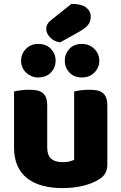

<svg xmlns="http://www.w3.org/2000/svg" viewBox="-20 -948 622 984"><path d="M346 -928Q398 -928 421.5 -909.5Q445 -891 445 -863Q445 -837 431 -820Q417 -803 385 -785L289 -731Q259 -734 238 -755Q217 -776 217 -800Q217 -826 243 -846ZM52 -479Q62 -482 83.5 -485Q105 -488 128 -488Q150 -488 167.5 -485Q185 -482 197 -473Q209 -464 215.5 -448.5Q222 -433 222 -408V-193Q222 -152 242 -134.5Q262 -117 300 -117Q323 -117 337.5 -121Q352 -125 360 -129V-479Q370 -482 391.5 -485Q413 -488 436 -488Q458 -488 475.5 -485Q493 -482 505 -473Q517 -464 523.5 -448.5Q530 -433 530 -408V-104Q530 -54 488 -29Q453 -7 404.5 4.5Q356 16 299 16Q245 16 199.5 4Q154 -8 121 -33Q88 -58 70 -97.5Q52 -137 52 -193ZM88 -637Q88 -672 113 -697.5Q138 -723 175 -723Q217 -723 241 -697.5Q265 -672 265 -637Q265 -602 241 -576.5Q217 -551 175 -551Q157 -551 141 -558Q125 -565 113 -576.5Q101 -588 94.5 -603.5Q88 -619 88 -637ZM312 -637Q312 -672 335.5 -697.5Q359 -723 401 -723Q420 -723 436 -716Q452 -709 464 -697Q476 -685 482.5 -669.5Q489 -654 489 -637Q489 -602 464 -576.5Q439 -551 401 -551Q359 -551 335.5 -576.5Q312 -602 312 -637Z"/></svg>

Font: Baloo Bhaijaan
Style: Regular
Weight: 400
Designer: Devika Bhansali and Ek Type
Foundry: Ek Type
Version: Version 1.443;PS 1.000;hotconv 16.6.51;makeotf.lib2.5.65220;